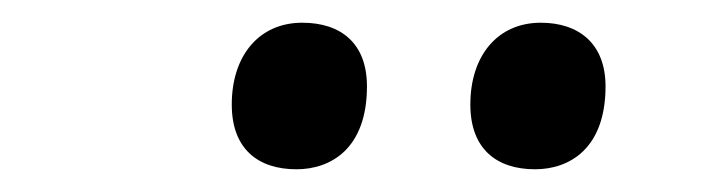

<svg xmlns="http://www.w3.org/2000/svg" viewBox="-20 -774 617 169"><path d="M451 -625C481 -625 513 -643 513 -698C513 -736 489 -754 456 -754C418 -754 394 -725 394 -682C394 -643 417 -625 451 -625ZM241 -625C271 -625 303 -643 303 -698C303 -736 280 -754 246 -754C208 -754 184 -725 184 -682C184 -643 207 -625 241 -625Z"/></svg>

Font: Noto Serif SemiBold
Style: Italic
Weight: 600
Italic angle: -12°
Designer: Monotype Design Team
Foundry: Monotype Imaging Inc.
Version: Version 2.014